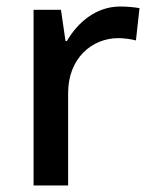

<svg xmlns="http://www.w3.org/2000/svg" viewBox="-20 -569 465 589"><path d="M349 -549C275 -549 219 -501 185 -443H181L167 -539H83V0H189V-284C189 -390 262 -452 343 -452C360 -452 382 -449 397 -445L408 -544C392 -547 368 -549 349 -549Z"/></svg>

Font: Noto Sans Hanifi Rohingya Medium
Style: Regular
Weight: 500
Designer: Monotype Design Team and DaltonMaag
Foundry: Google LLC
Version: Version 2.102